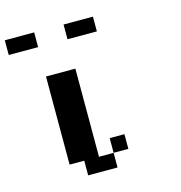

<svg xmlns="http://www.w3.org/2000/svg" viewBox="-112 -870 916 971"><g transform="rotate(-15 346.0 -384.5)"><path d="M384.3 -76.7V-153.8H461.4V-76.7ZM230.5 0V-76.7H153.8V-538.1H307.6V-76.7H384.3V0ZM0 -691.9V-769H153.8V-691.9ZM307.6 -691.9V-769H461.4V-691.9Z"/></g></svg>

Font: Good Old DOS
Style: Regular
Weight: 400
Designer: Vasily Draigo
Foundry: Vasily Draigo
Version: 1.0